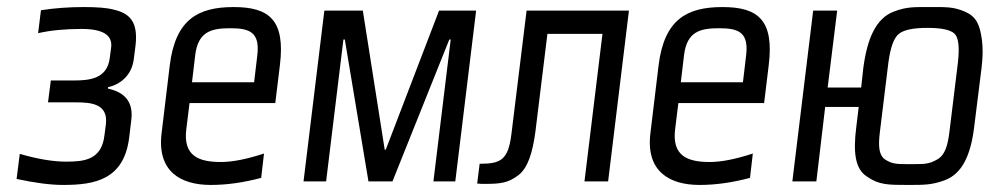

<svg xmlns="http://www.w3.org/2000/svg" viewBox="-20 -514 2808 544"><path d="M359 -346 364 -385C372 -454 346 -477 301 -487C282 -492 254 -494 218 -494C175 -494 134 -491 96 -485L88 -420C123 -428 164 -432 211 -432C271 -432 299 -415 295 -380L291 -350C284 -291 234 -286 190 -286H124L116 -224H195C238 -224 287 -220 280 -162L276 -131C268 -61 219 -56 167 -56C131 -56 88 -63 36 -78L27 -7C78 4 122 10 159 10C249 10 331 -5 346 -124L352 -174C358 -223 336 -252 286 -263V-267C319 -274 353 -299 359 -346Z M642 -494C540 -494 477 -458 461 -329L438 -138C424 -28 492 10 577 10C624 10 671 3 720 -10L728 -79C679 -63 639 -55 606 -55C543 -55 498 -72 508 -149L517 -222H760L773 -329C789 -458 742 -494 642 -494ZM633 -434C687 -434 717 -423 709 -357L700 -281H524L533 -357C541 -425 579 -434 633 -434Z M1270 0 1329 -484H1224L1073 -90H1070L1008 -484H899L840 0H904L953 -402H957L1024 0H1092L1253 -402H1257L1208 0Z M1339 -50 1332 6C1338 7 1346 7 1356 7C1398 7 1420 4 1448 -17C1476 -38 1489 -82 1497 -141L1531 -418H1687L1636 0H1703L1762 -484H1472L1429 -134C1420 -60 1398 -50 1339 -50Z M2027 -494C1925 -494 1862 -458 1846 -329L1823 -138C1809 -28 1877 10 1962 10C2009 10 2056 3 2105 -10L2113 -79C2064 -63 2024 -55 1991 -55C1928 -55 1883 -72 1893 -149L1902 -222H2145L2158 -329C2174 -458 2127 -494 2027 -494ZM2018 -434C2072 -434 2102 -423 2094 -357L2085 -281H1909L1918 -357C1926 -425 1964 -434 2018 -434Z M2293 0 2318 -211H2413L2406 -153C2397 -82 2403 -35 2436 -14C2470 10 2496 10 2553 10C2599 10 2620 10 2656 -3C2705 -21 2730 -72 2740 -153L2761 -321C2765 -353 2765 -380 2762 -402C2756 -445 2746 -467 2714 -481C2681 -495 2662 -494 2615 -494C2568 -494 2549 -495 2512 -481C2462 -462 2437 -405 2426 -321L2420 -266H2325L2352 -484H2284L2225 0ZM2670 -140C2665 -100 2657 -74 2635 -62C2611 -48 2596 -49 2560 -49C2525 -49 2509 -48 2488 -62C2470 -74 2468 -100 2473 -140L2497 -336C2503 -381 2513 -408 2528 -419C2543 -430 2569 -435 2608 -435C2646 -435 2672 -430 2684 -419C2696 -408 2699 -381 2694 -336Z"/></svg>

Font: Gamestation Condensed
Style: Italic
Weight: 400
Width: 3
Designer: Jonas Hecksher
Foundry: Jonas Hecksher, Playtypeª, e-types AS
Version: Version 1.003